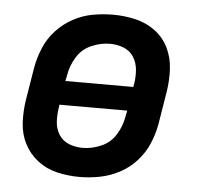

<svg xmlns="http://www.w3.org/2000/svg" viewBox="-44 -584 665 637"><g transform="rotate(5 288.0 -265.0)"><path d="M243 8Q276 8 310 1.5Q344 -5 375.5 -21.5Q407 -38 431.5 -65Q456 -92 469.5 -124Q483 -156 489 -189L507 -299Q513 -337 511 -375Q509 -413 493 -445.5Q477 -478 448 -499.5Q419 -521 382.5 -529.5Q346 -538 308 -538Q275 -538 241 -532Q207 -526 175.5 -509Q144 -492 119.5 -465.5Q95 -439 81.5 -406.5Q68 -374 62 -341L44 -231Q38 -193 40 -155Q42 -117 58.5 -85Q75 -53 103.5 -31Q132 -9 168.5 -0.5Q205 8 243 8ZM395 -305H169L173 -325Q178 -356 195.5 -385Q213 -414 244 -427.5Q275 -441 306 -441Q330 -441 351.5 -432.5Q373 -424 385 -405Q397 -386 399 -362.5Q401 -339 397 -315ZM245 -89Q221 -89 199.5 -97.5Q178 -106 166 -125Q154 -144 152.5 -167.5Q151 -191 155 -215L156 -225H382L378 -205Q373 -174 355.5 -145Q338 -116 307 -102.5Q276 -89 245 -89Z"/></g></svg>

Font: Iosevka Sparkle Semibold
Style: Italic
Weight: 600
Italic angle: -9°
Designer: Belleve Invis
Foundry: Belleve Invis
Version: Version 4.5.0; ttfautohint (v1.8.3)